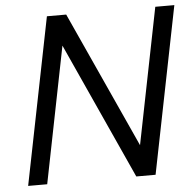

<svg xmlns="http://www.w3.org/2000/svg" viewBox="-51 -751 812 803"><g transform="rotate(-5 355.0 -350.0)"><path d="M710 -700 570 0H489L229 -572L115 0H35L175 -700H256L516 -129L630 -700Z"/></g></svg>

Font: Albert Sans
Style: Italic
Weight: 400
Italic angle: -11.25°
Designer: Andreas Rasmussen
Foundry: a.Foundry
Version: Version 1.025